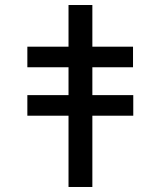

<svg xmlns="http://www.w3.org/2000/svg" viewBox="-20 -745 640 765"><path d="M253 -284H89V-366H253V-477H89V-559H253V-725H348V-559H510V-477H348V-366H511V-284H348V0H253Z"/></svg>

Font: JuliaMono
Style: Bold
Weight: 700
Monospace: yes
Designer: cormullion
Foundry: corm
Version: Version 0.055; ttfautohint (v1.8.4)